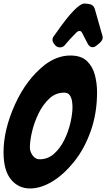

<svg xmlns="http://www.w3.org/2000/svg" viewBox="-49 -1062 601 1086"><path d="M290 -794Q275 -794 264 -805L258 -813Q248 -824 248 -837Q248 -848 255 -857Q262 -866 268 -875Q384 -1042 429 -1042Q433 -1041 441 -1041Q444 -1040 451 -1040Q479 -1037 487 -1012L525 -878Q532 -858 532 -850Q532 -834 515 -819Q506 -812 496 -803.5Q486 -795 474 -795Q458 -795 447 -815L416 -875Q411 -887 400 -887Q393 -887 385 -880Q344 -839 322 -812L319 -808Q308 -794 290 -794ZM121 4Q55 4 13 -47Q-29 -98 -29 -201Q-29 -327 35 -469.5Q99 -612 204 -695Q274 -748 349 -748Q410 -748 442.5 -717Q475 -686 487.5 -638.5Q500 -591 500 -541Q500 -421 464 -320Q428 -219 369 -146Q310 -73 245.5 -34.5Q181 4 121 4ZM175 -161Q222 -161 257 -192.5Q292 -224 315 -271Q338 -318 349.5 -368.5Q361 -419 361 -457Q361 -473 358 -491.5Q355 -510 345 -524Q335 -538 314 -538Q266 -538 230 -504.5Q194 -471 169.5 -421Q145 -371 132.5 -318.5Q120 -266 120 -227Q120 -205 135.5 -183Q151 -161 175 -161Z"/></svg>

Font: Bangerz
Style: Bold
Weight: 700
Designer: vernon adams
Foundry: Vernon Adams
Version: Version 2.10;February 7, 2025;FontCreator 13.0.0.2683 64-bit